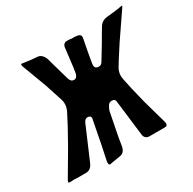

<svg xmlns="http://www.w3.org/2000/svg" viewBox="-186 -888 1049 1043"><g transform="rotate(-30 338.0 -366.5)"><path d="M509 -375 524 -305 548 -207 590 -58Q591 -55 591 -48Q591 -33 576 -33H477Q464 -33 455 -41.5Q446 -50 445 -65Q436 -146 419 -281Q419 -303 396 -303Q383 -303 374 -292Q364 -277 359 -262L330 -114Q327 -95 321 -59Q313 -22 283 -19L223 -9Q221 -9 219 -8H217Q209 -8 209 -20V-29L229 -124Q247 -214 255 -259V-258Q258 -270 258 -274Q258 -291 237 -291Q221 -291 212 -269L125 -66Q110 -33 80 -33H24Q19 -34 9 -34H2Q0 -34 -6.5 -33.5Q-13 -33 -19 -33H-22Q-29 -33 -29 -37Q-29 -40 -25 -50V-49L66 -204L120 -301L158 -374Q168 -395 168 -417Q168 -432 164 -443L129 -551Q102 -622 71 -706V-705Q69 -715 69 -716Q69 -722 72 -722Q76 -722 79 -721L132 -714L168 -711Q182 -710 193 -699Q204 -688 209 -673L250 -528Q257 -503 277 -503Q296 -503 302 -530Q303 -535 304.5 -546Q306 -557 307 -562Q319 -660 321 -678Q322 -691 329 -698.5Q336 -706 345 -706H355Q369 -706 377 -704H397Q405 -702 410 -702H413Q433 -699 433 -682Q433 -676 432 -673L426 -643Q422 -624 415.5 -587Q409 -550 406 -532Q405 -528 405 -521Q405 -498 430 -498Q446 -498 455 -515L506 -599Q514 -612 528 -637Q542 -662 550 -674Q568 -707 604 -710L643 -714Q652 -715 670.5 -717.5Q689 -720 698 -722H704L705 -725Q705 -721 700 -713L592 -555L543 -479Q539 -473 532 -461Q525 -449 521 -443Q507 -421 507 -394Q507 -384 510 -374Z"/></g></svg>

Font: Bangerz Fix
Style: Regular
Weight: 400
Designer: vernon adams
Foundry: Vernon Adams
Version: Version 2.10;December 28, 2023;FontCreator 13.0.0.2683 64-bi